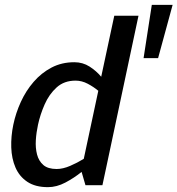

<svg xmlns="http://www.w3.org/2000/svg" viewBox="-20 -765 733 793"><path d="M292 -432Q245 -432 214 -404Q183 -376 164.5 -334Q146 -292 137 -250Q130 -218 128 -186Q126 -154 133 -127Q140 -100 159 -83.5Q178 -67 214 -67Q240 -67 270 -80Q300 -93 326 -109L386 -390Q367 -406 342.5 -419Q318 -432 292 -432ZM452 -700H552L418 -70L403 0H333L317 -55Q286 -30 250 -11Q214 8 178 8Q126 8 93 -14Q60 -36 44 -73Q28 -110 26.5 -156Q25 -202 35 -250Q45 -298 66 -344Q87 -390 119 -427Q151 -464 193 -486Q235 -508 287 -508Q322 -508 350 -490Q378 -472 398 -448ZM607 -745H693L633 -525H573Z"/></svg>

Font: Epunda Sans Medium
Style: Italic
Weight: 500
Italic angle: -12.0243°
Designer: Simon Atzbach
Foundry: typofactur
Version: Version 2.204; ttfautohint (v1.8.4.7-5d5b)